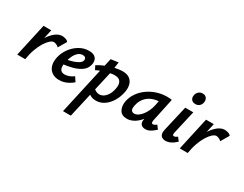

<svg xmlns="http://www.w3.org/2000/svg" viewBox="-95 -1245 2699 2126"><g transform="rotate(30 1254.5 -182.5)"><path d="M72 0Q99 -130 144 -226Q189 -322 243.5 -375Q298 -428 352 -428Q370 -428 394.5 -421Q419 -414 431 -397L370 -293Q357 -307 337.5 -315Q318 -323 305 -323Q284 -323 257.5 -299.5Q231 -276 204.5 -233.5Q178 -191 156.5 -131.5Q135 -72 124 0ZM22 0 115 -421H214L121 0Z M563 13Q508 13 470.5 -12.5Q433 -38 419 -84Q405 -130 418 -191Q432 -256 472 -311Q512 -366 569 -400Q626 -434 692 -434Q736 -434 760.5 -418.5Q785 -403 793 -376.5Q801 -350 794 -318Q782 -264 737.5 -231.5Q693 -199 631 -182.5Q569 -166 504 -159L509 -223Q559 -231 599 -244Q639 -257 664.5 -274.5Q690 -292 695 -312Q698 -321 696 -332Q694 -343 684.5 -351Q675 -359 655 -359Q621 -359 595 -335.5Q569 -312 552 -275.5Q535 -239 526 -199Q517 -160 519.5 -131Q522 -102 538.5 -86.5Q555 -71 586 -71Q609 -71 639 -81Q669 -91 697 -113L734 -57Q710 -36 682 -20Q654 -4 624 4.5Q594 13 563 13Z M774 289 943 -473 1038 -486 1018 -347 874 289ZM1029 7Q995 7 969 -4.5Q943 -16 926 -33.5Q909 -51 901 -69L941 -117Q961 -94 983 -83Q1005 -72 1026 -72Q1055 -72 1080.5 -88.5Q1106 -105 1126 -137Q1146 -169 1155 -213Q1169 -274 1149 -308Q1129 -342 1073 -342Q1053 -342 1026 -337.5Q999 -333 969 -324.5Q939 -316 909 -305Q879 -294 854 -281L829 -330Q876 -360 930.5 -381Q985 -402 1036.5 -413Q1088 -424 1125 -424Q1187 -424 1220 -397.5Q1253 -371 1262.5 -329Q1272 -287 1263 -241Q1250 -171 1216 -114.5Q1182 -58 1134 -25.5Q1086 7 1029 7Z M1426 9Q1359 9 1332.5 -38.5Q1306 -86 1319 -154Q1330 -208 1362.5 -257Q1395 -306 1445.5 -344Q1496 -382 1560 -404Q1624 -426 1698 -426Q1718 -426 1731 -424.5Q1744 -423 1755 -421L1692 -124Q1684 -82 1707 -82Q1716 -82 1728 -87.5Q1740 -93 1754 -103L1787 -58Q1750 -24 1720.5 -8.5Q1691 7 1661 7Q1637 7 1619.5 -3Q1602 -13 1595.5 -34.5Q1589 -56 1597 -92L1630 -243L1684 -277Q1669 -211 1641.5 -158Q1614 -105 1579 -67.5Q1544 -30 1504.5 -10.5Q1465 9 1426 9ZM1469 -81Q1493 -81 1517.5 -97Q1542 -113 1563.5 -140.5Q1585 -168 1601.5 -203.5Q1618 -239 1626 -278L1646 -377L1701 -334Q1692 -336 1683 -336.5Q1674 -337 1665 -337Q1613 -337 1572 -323.5Q1531 -310 1501.5 -286Q1472 -262 1453.5 -228.5Q1435 -195 1428 -154Q1421 -111 1434 -96Q1447 -81 1469 -81Z M1919 7Q1895 7 1876.5 -3.5Q1858 -14 1851 -36.5Q1844 -59 1852 -95L1927 -421H2030L1962 -124Q1958 -106 1960.5 -95Q1963 -84 1977 -84Q1985 -84 1994.5 -88Q2004 -92 2019 -103L2053 -59Q2019 -26 1985 -9.5Q1951 7 1919 7ZM2002 -511Q1979 -511 1963.5 -521.5Q1948 -532 1942 -550Q1936 -568 1941 -590Q1947 -618 1967.5 -636Q1988 -654 2018 -654Q2041 -654 2056 -643Q2071 -632 2077 -613.5Q2083 -595 2078 -572Q2072 -544 2051.5 -527.5Q2031 -511 2002 -511Z M2150 0Q2177 -130 2222 -226Q2267 -322 2321.5 -375Q2376 -428 2430 -428Q2448 -428 2472.5 -421Q2497 -414 2509 -397L2448 -293Q2435 -307 2415.5 -315Q2396 -323 2383 -323Q2362 -323 2335.5 -299.5Q2309 -276 2282.5 -233.5Q2256 -191 2234.5 -131.5Q2213 -72 2202 0ZM2100 0 2193 -421H2292L2199 0Z"/></g></svg>

Font: Ysabeau Infant
Style: Bold Italic
Weight: 700
Italic angle: -12°
Designer: Christian Thalmann (Catharsis Fonts)
Version: Version 2.001;gftools[0.9.30]; featfreeze: ss01,ss02,lnum